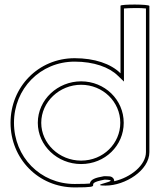

<svg xmlns="http://www.w3.org/2000/svg" viewBox="-20 -810 703 838"><path d="M26 -274C26 -118 147 8 306 8C456 8 327 -6 437 -26C525 -23 356 0 441 0C526 0 632 -66 632 -146V-784C632 -792 506 -792 506 -785V-490C464 -532 392 -556 306 -556C147 -556 26 -430 26 -274ZM41 -274C41 -422 155 -541 306 -541C389 -541 457 -517 495 -479L521 -454V-773C545 -775 595 -776 617 -773V-146C617 -89 550 -35 478 -19C479 -25 477 -28 475 -31C466 -43 454 -40 438 -41H434C394 -34 376 -27 372 -9C363 -8 343 -7 306 -7C155 -7 41 -126 41 -274ZM145 -274C145 -175 230 -94 334 -94C439 -94 520 -175 520 -274C520 -375 437 -455 334 -455C232 -455 145 -375 145 -274ZM160 -274C160 -366 240 -440 334 -440C429 -440 505 -366 505 -274C505 -184 431 -109 334 -109C238 -109 160 -184 160 -274Z"/></svg>

Font: Ampere
Style: OuLn
Weight: 400
Version: Version 1